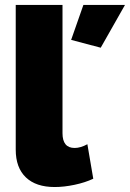

<svg xmlns="http://www.w3.org/2000/svg" viewBox="-20 -750 528 780"><path d="M43.9 -730H233.9V-209Q233.9 -148.9 283.2 -148.9Q307.1 -148.9 335 -164.1L358.9 -23.9Q325.7 -8.3 283 0.7Q240.2 9.8 202.1 9.8Q126 9.8 85 -29.5Q43.9 -68.8 43.9 -142.1ZM389.2 -556.2 269 -587.9 318.8 -730H487.8Z"/></svg>

Font: Rawline Black
Style: Regular
Weight: 900
Designer: Matt McInerney, Pablo Impallari, Rodrigo Fuenzalida
Foundry: Matt McInerney, Pablo Impallari, Rodrigo Fuenzalida
Version: Version 4.020;PS 004.020;hotconv 1.0.88;makeotf.lib2.5.64775